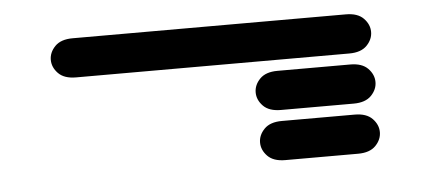

<svg xmlns="http://www.w3.org/2000/svg" viewBox="-35 -551 1070 477"><g transform="rotate(-5 500.0 -312.0)"><path d="M659.2 -138.7Q629.9 -138.7 615.2 -153.8Q600.6 -168.9 600.6 -187.5Q600.6 -206.1 615.2 -221.2Q629.9 -236.3 659.2 -236.3H840.8Q870.1 -236.3 884.8 -221.2Q899.4 -206.1 899.4 -187.5Q899.4 -168.9 884.8 -153.8Q870.1 -138.7 840.8 -138.7ZM659.2 -263.7Q629.9 -263.7 615.2 -278.8Q600.6 -293.9 600.6 -312.5Q600.6 -331.1 615.2 -346.2Q629.9 -361.3 659.2 -361.3H840.8Q870.1 -361.3 884.8 -346.2Q899.4 -331.1 899.4 -312.5Q899.4 -293.9 884.8 -278.8Q870.1 -263.7 840.8 -263.7ZM159.2 -388.7Q129.9 -388.7 115.2 -403.8Q100.6 -418.9 100.6 -437.5Q100.6 -456.1 115.2 -471.2Q129.9 -486.3 159.2 -486.3H840.8Q870.1 -486.3 884.8 -471.2Q899.4 -456.1 899.4 -437.5Q899.4 -418.9 884.8 -403.8Q870.1 -388.7 840.8 -388.7Z"/></g></svg>

Font: Sixtyfour Normal
Style: Regular
Weight: 400
Monospace: yes
Designer: Jens Kutilek
Foundry: Jens Kutilek
Version: Version 2.000